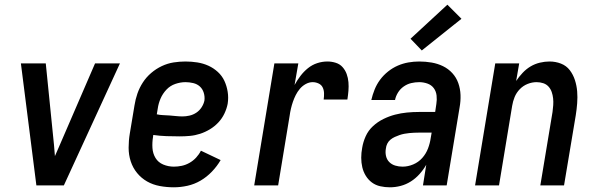

<svg xmlns="http://www.w3.org/2000/svg" viewBox="-20 -790 2540 818"><path d="M135 0 69 -520H175L210 -173Q211 -161 212 -149Q213 -137 214 -125Q219 -137 224.5 -149Q230 -161 235 -173L385 -520H491L252 0Z M721 8Q690 8 660.5 2.5Q631 -3 606.5 -17Q582 -31 564 -53Q546 -75 537 -102.5Q528 -130 528 -160.5Q528 -191 533 -221L553 -341Q557 -367 565.5 -391.5Q574 -416 588.5 -438.5Q603 -461 624 -479Q645 -497 669.5 -508.5Q694 -520 719.5 -524Q745 -528 770 -528Q796 -528 821 -524Q846 -520 868 -510Q890 -500 908 -483.5Q926 -467 936 -445.5Q946 -424 950 -399Q954 -374 950 -348Q946 -327 936 -306Q926 -285 910 -268Q894 -251 874 -239Q854 -227 832.5 -220Q811 -213 789 -211Q767 -209 746 -209Q717 -209 689 -210Q661 -211 633 -215L632 -207Q628 -183 629.5 -159.5Q631 -136 642.5 -117Q654 -98 675.5 -89Q697 -80 721 -80Q737 -80 754 -83.5Q771 -87 787 -96Q803 -105 815.5 -118.5Q828 -132 836 -148L920 -108Q905 -82 883 -59Q861 -36 834.5 -20.5Q808 -5 778.5 1.5Q749 8 721 8ZM758 -294Q772 -294 787.5 -297.5Q803 -301 816.5 -310Q830 -319 839 -333Q848 -347 851 -362Q853 -379 848 -395Q843 -411 831.5 -421.5Q820 -432 803.5 -436Q787 -440 770 -440Q749 -440 727 -432.5Q705 -425 689 -408Q673 -391 664 -370Q655 -349 652 -327L648 -303Q661 -300 675 -299.5Q689 -299 702.5 -298Q716 -297 730 -295.5Q744 -294 758 -294Z M1063 0 1149 -520H1251L1235 -428Q1246 -448 1260 -466.5Q1274 -485 1292 -499.5Q1310 -514 1331.5 -521Q1353 -528 1375 -528Q1393 -528 1410.5 -522.5Q1428 -517 1439.5 -504Q1451 -491 1457 -474.5Q1463 -458 1464.5 -440Q1466 -422 1464.5 -403.5Q1463 -385 1460 -366H1359Q1361 -380 1360.5 -393.5Q1360 -407 1354.5 -418Q1349 -429 1337 -434.5Q1325 -440 1312 -440Q1297 -440 1282.5 -432Q1268 -424 1257.5 -411.5Q1247 -399 1240 -385Q1233 -371 1228 -356.5Q1223 -342 1219.5 -327Q1216 -312 1214 -297L1165 0Z M1641 8Q1620 8 1600 3.5Q1580 -1 1564.5 -12.5Q1549 -24 1538.5 -41Q1528 -58 1523.5 -77.5Q1519 -97 1519 -118Q1519 -139 1523 -160Q1527 -185 1538 -209.5Q1549 -234 1569 -252.5Q1589 -271 1613.5 -283Q1638 -295 1663 -301.5Q1688 -308 1713.5 -310.5Q1739 -313 1765 -313H1834L1839 -347Q1842 -365 1840 -383Q1838 -401 1828 -414.5Q1818 -428 1801 -434Q1784 -440 1766 -440Q1749 -440 1732 -436Q1715 -432 1700 -421.5Q1685 -411 1675.5 -395.5Q1666 -380 1663 -364H1562Q1567 -386 1576 -408.5Q1585 -431 1599.5 -450.5Q1614 -470 1633.5 -485.5Q1653 -501 1675 -510.5Q1697 -520 1720 -524Q1743 -528 1766 -528Q1793 -528 1819 -523.5Q1845 -519 1867.5 -508Q1890 -497 1907 -478.5Q1924 -460 1932.5 -436Q1941 -412 1942 -385.5Q1943 -359 1938 -332L1883 0H1782L1796 -88Q1784 -67 1767.5 -48.5Q1751 -30 1730.5 -17Q1710 -4 1687 2Q1664 8 1641 8ZM1695 -80Q1718 -80 1740.5 -89.5Q1763 -99 1779 -117Q1795 -135 1803.5 -157.5Q1812 -180 1815 -202L1819 -225H1765Q1754 -225 1744 -224.5Q1734 -224 1723.5 -223Q1713 -222 1702.5 -220Q1692 -218 1682 -214.5Q1672 -211 1662 -206.5Q1652 -202 1643.5 -195Q1635 -188 1630 -178Q1625 -168 1624 -157Q1621 -141 1624.5 -125.5Q1628 -110 1638.5 -99.5Q1649 -89 1664 -84.5Q1679 -80 1695 -80ZM1777 -575 1729 -625 1886 -770 1946 -710Z M2004 0 2090 -520H2192L2179 -445Q2191 -463 2206.5 -479.5Q2222 -496 2240.5 -507Q2259 -518 2280 -523Q2301 -528 2321 -528Q2347 -528 2370 -519Q2393 -510 2407.5 -491Q2422 -472 2429.5 -448.5Q2437 -425 2439 -400.5Q2441 -376 2439 -350Q2437 -324 2433 -299L2383 0H2282L2334 -313Q2336 -327 2337 -342Q2338 -357 2336.5 -371Q2335 -385 2330.5 -398Q2326 -411 2317 -421Q2308 -431 2294.5 -435.5Q2281 -440 2266 -440Q2247 -440 2228 -432.5Q2209 -425 2194.5 -410Q2180 -395 2172.5 -376.5Q2165 -358 2162 -339L2106 0Z"/></svg>

Font: Iosevka SS04 Semibold
Style: Italic
Weight: 600
Italic angle: -9°
Monospace: yes
Designer: Belleve Invis
Foundry: Belleve Invis
Version: Version 19.0.0; ttfautohint (v1.8.4)